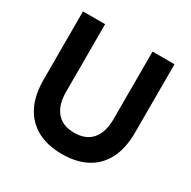

<svg xmlns="http://www.w3.org/2000/svg" viewBox="-155 -830 985 992"><g transform="rotate(30 337.0 -334.5)"><path d="M337 12Q252 12 191 -20.5Q130 -53 97 -116.5Q64 -180 64 -274V-681H196V-277Q196 -200 232 -157.5Q268 -115 337 -115Q407 -115 443 -157.5Q479 -200 479 -277V-681H610V-274Q610 -180 577.5 -116.5Q545 -53 484 -20.5Q423 12 337 12Z"/></g></svg>

Font: Gabarito SemiBold
Style: Regular
Weight: 600
Designer: Leandro Assis / Alvaro Franca / Felipe Casaprima
Foundry: Naipe Foundry
Version: Version 1.000